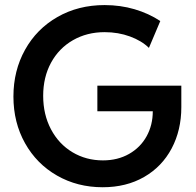

<svg xmlns="http://www.w3.org/2000/svg" viewBox="-20 -748 791 775"><path d="M34.2 -358.4Q34.2 -462.9 81.1 -547.1Q127.9 -631.3 211.9 -679.4Q295.9 -727.5 402.3 -727.5Q465.8 -727.5 523.2 -710.7Q580.6 -693.8 627 -663.1L581.1 -554.7Q551.8 -583.5 504.6 -600.8Q457.5 -618.2 402.3 -618.2Q331.1 -618.2 274.4 -585.7Q217.8 -553.2 186 -494.9Q154.3 -436.5 154.3 -361.3Q154.3 -285.6 185.8 -226.1Q217.3 -166.5 272.5 -133.5Q327.6 -100.6 395.5 -100.6Q455.1 -100.6 501 -126.7Q546.9 -152.8 571.8 -198Q596.7 -243.2 596.7 -298.8H373V-402.3H711.9V-315.4Q711.9 -222.7 672.9 -148.9Q633.8 -75.2 561.8 -33.7Q489.7 7.8 394.5 7.8Q292.5 7.8 210.2 -39.3Q127.9 -86.4 81.1 -169.9Q34.2 -253.4 34.2 -358.4Z"/></svg>

Font: Reddit Sans Strawberry SemiBold
Style: Regular
Weight: 600
Designer: Stephen Hutchings
Foundry: Reddit
Version: Version 1.013